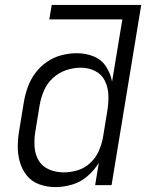

<svg xmlns="http://www.w3.org/2000/svg" viewBox="-20 -755 616 783"><path d="M206 8Q239 8 273.5 -2Q308 -12 336 -36Q364 -60 383 -91L368 0H435L556 -735H191L181 -676H479L437 -422Q431 -455 412.5 -483.5Q394 -512 362 -525Q330 -538 294 -538Q263 -538 231.5 -530Q200 -522 172 -503Q144 -484 124 -457Q104 -430 93 -399Q82 -368 77 -337L59 -227Q53 -194 52.5 -160Q52 -126 61 -94.5Q70 -63 90 -38.5Q110 -14 141 -3Q172 8 206 8ZM240 -52Q209 -52 181 -63.5Q153 -75 138 -100Q123 -125 121 -156Q119 -187 124 -218L142 -328Q147 -357 159.5 -386Q172 -415 196 -437Q220 -459 250 -469Q280 -479 309 -479Q341 -479 368 -465.5Q395 -452 408 -425Q421 -398 422 -367.5Q423 -337 418 -305L400 -195Q395 -167 383 -139.5Q371 -112 348 -90.5Q325 -69 296.5 -60.5Q268 -52 240 -52Z"/></svg>

Font: Iosevka Sparkle Light Oblique
Style: Regular
Weight: 300
Italic angle: -9°
Designer: Belleve Invis
Foundry: Belleve Invis
Version: Version 4.5.0; ttfautohint (v1.8.3)